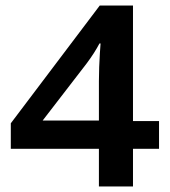

<svg xmlns="http://www.w3.org/2000/svg" viewBox="-20 -766 612 693"><path d="M554 -229H460V-93H337V-229H19V-321L340 -746H460V-329H554ZM337 -331V-473Q337 -497 338 -524Q339 -551 340.5 -574Q342 -597 343 -609H339Q330 -592 318.5 -574Q307 -556 292 -536L134 -331Z"/></svg>

Font: Noto Sans Telugu UI SemiBold
Style: Regular
Weight: 600
Designer: Jelle Bosma - Monotype Design Team
Foundry: Monotype Imaging Inc.
Version: Version 2.005; ttfautohint (v1.8.4.7-5d5b)